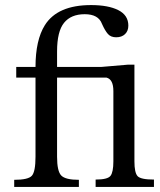

<svg xmlns="http://www.w3.org/2000/svg" viewBox="-20 -737 632 757"><path d="M587 -29V0H357V-29Q404 -29 415.5 -43.5Q427 -58 427 -101V-378Q427 -424 400 -431H205V-119Q205 -62 221.5 -45Q238 -28 291 -28V0H36V-28Q91 -28 105.5 -44Q120 -60 120 -119V-431H44V-473H120Q120 -579 157 -638Q207 -717 339 -717Q407 -717 446.5 -697Q486 -677 486 -636Q486 -615 473 -602.5Q460 -590 438 -590Q417 -590 405.5 -603Q394 -616 382 -643Q368 -681 314 -681Q260 -681 232.5 -647Q205 -613 205 -534V-473H378L484 -482H510V-101Q510 -56 522.5 -42.5Q535 -29 587 -29Z"/></svg>

Font: myMathFont
Style: Regular
Weight: 400
Designer: Ross Mills, John Hudson & Paul Hanslow, Tiro Typeworks Ltd; with prior portions MicroPress Inc., and Coen Hoffman. Math 
Foundry: Tiro Typeworks Ltd
Version: Version 2.13 b171